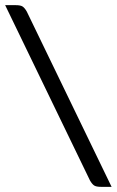

<svg xmlns="http://www.w3.org/2000/svg" viewBox="-20 -685 453 745"><path d="M41 -665Q60 -665 68 -659.5Q76 -654 84 -640L413 40H372Q353 40 345 34.5Q337 29 329 15L0 -665Z"/></svg>

Font: Changa
Style: Regular
Weight: 400
Designer: Eduardo Rodriguez Tunni
Foundry: Eduardo Rodriguez Tunni
Version: Version 2.002; ttfautohint (v1.5.10-5e6f)